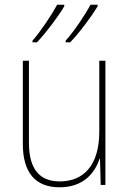

<svg xmlns="http://www.w3.org/2000/svg" viewBox="-20 -786 553 816"><path d="M395 -759V-766H365C343 -725 295 -653 259 -613V-606H278C319 -648 370 -718 395 -759ZM253 -759V-766H223C201 -725 154 -654 118 -613V-606H137C177 -648 229 -718 253 -759ZM428 -528H402V-227C402 -82 334 -15 234 -15C150 -15 103 -65 103 -179V-528H77V-174C77 -53 130 10 233 10C335 10 383 -51 403 -111H405L408 0H428Z"/></svg>

Font: Noto Sans Hebrew SemiCondensed Thin
Style: Regular
Weight: 100
Width: 4
Designer: Monotype Design Team
Foundry: Monotype Imaging Inc.
Version: Version 2.004